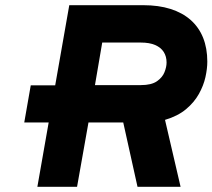

<svg xmlns="http://www.w3.org/2000/svg" viewBox="-20 -720 819 740"><path d="M73.5 -248 98.5 -391H399.5L374.5 -248ZM124 0 247 -700H532Q591.5 -700 637.2 -685.5Q683 -671 714.8 -643Q746.5 -615 762.8 -574.5Q779 -534 779 -482.5Q779 -455.5 771.8 -422.8Q764.5 -390 746.5 -357.8Q728.5 -325.5 696.8 -299Q665 -272.5 616 -258L676 0H510L455 -248H321L277 0ZM346 -392H523Q563.5 -392 584.8 -406.8Q606 -421.5 614 -441.8Q622 -462 622 -479Q622 -502.5 611 -519.8Q600 -537 578 -546.5Q556 -556 522.5 -556H374Z"/></svg>

Font: Overpass Black
Style: Italic
Weight: 900
Italic angle: -10°
Designer: Delve Withrington, Dave Bailey, Thomas Jockin
Foundry: Delve Fonts LLC
Version: Version 4.000